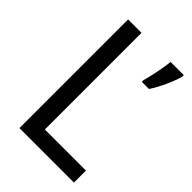

<svg xmlns="http://www.w3.org/2000/svg" viewBox="-212 -803 892 892"><g transform="rotate(45 234.0 -357.0)"><path d="M88 0H446V-79H176V-714H88ZM454 -705V-714H367C364 -675 348 -598 338 -566V-554H385C412 -594 445 -666 454 -705Z"/></g></svg>

Font: Noto Sans Lao Looped SemiCondensed
Style: Regular
Weight: 400
Width: 4
Designer: Mark Frömberg, Ben Mitchell
Foundry: The Fontpad Ltd
Version: Version 1.003